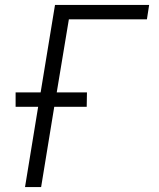

<svg xmlns="http://www.w3.org/2000/svg" viewBox="-20 -755 640 775"><path d="M81 0 134 -324H43V-382H144L202 -735H582L573 -677H258L209 -382H331L330 -324H199L146 0Z"/></svg>

Font: Iosevka Aile Light Oblique
Style: Regular
Weight: 300
Italic angle: -9°
Designer: Belleve Invis
Foundry: Belleve Invis
Version: Version 31.1.0; ttfautohint (v1.8.4)